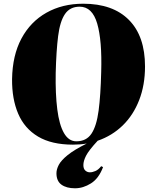

<svg xmlns="http://www.w3.org/2000/svg" viewBox="-20 -765 836 1034"><path d="M384 249Q338 249 311 229.5Q284 210 284 168Q284 147 296.5 123Q309 99 344 70.5Q379 42 447 8Q413 14 373 14Q258 14 185 -29.5Q112 -73 78 -152.5Q44 -232 45 -339Q47 -467 95.5 -557.5Q144 -648 230 -696.5Q316 -745 428 -745Q588 -745 674.5 -657.5Q761 -570 761 -407Q761 -307 729.5 -226Q698 -145 641 -89.5Q584 -34 506 -7Q458 45 443.5 73.5Q429 102 429 124Q429 144 439.5 153.5Q450 163 464 163Q478 163 494 156Q510 149 525 130L535 135Q512 196 470 222.5Q428 249 384 249ZM391 -4Q445 -4 472.5 -45Q500 -86 511 -169Q522 -252 525 -378Q530 -547 503.5 -638Q477 -729 409 -729Q357 -729 330 -689.5Q303 -650 293 -570.5Q283 -491 280 -372Q278 -259 288.5 -176Q299 -93 324.5 -48.5Q350 -4 391 -4Z"/></svg>

Font: Literata 72pt Black
Style: Italic
Weight: 900
Italic angle: -2°
Designer: Latin by Veronika Burian and Jose Scaglione. Greek by Irene Vlachou. Cyrillic by Vera Evstafieva
Foundry: TypeTogether
Version: Version 3.002